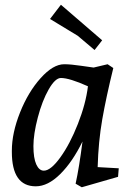

<svg xmlns="http://www.w3.org/2000/svg" viewBox="-20 -775 569 810"><path d="M131 11Q30 11 30 -134Q30 -136 30 -139Q30 -214 64.5 -300.5Q99 -387 151.5 -445.5Q204 -504 251 -504Q278 -504 322 -497.5Q366 -491 375 -490L434 -504L458 -488Q428 -366 411.5 -272Q395 -178 392 -70L481 -65L478 -29L325 15L299 0Q314 -68 328 -178Q286 -92 234 -40.5Q182 11 131 11ZM165 -55Q194 -55 234.5 -111Q275 -167 308.5 -252Q342 -337 351 -411Q273 -446 237 -446Q213 -446 185.5 -398Q158 -350 139.5 -279.5Q121 -209 121 -158.5Q121 -108 133 -81.5Q145 -55 165 -55ZM411 -605 379 -564 308 -624 191 -695 237 -755Z"/></svg>

Font: Andada
Style: Italic
Weight: 400
Italic angle: -8.29999°
Designer: Carolina Giovagnoli
Foundry: Carolina Giovagnoli
Version: Version 1.003